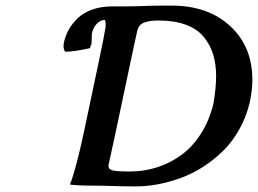

<svg xmlns="http://www.w3.org/2000/svg" viewBox="-20 -668 928 691"><path d="M383.8 -645H431.2Q463.4 -645 515.1 -647Q537.1 -647.9 597.2 -647.9Q728 -647.9 808.1 -574.5Q888.2 -501 888.2 -380.9Q888.2 -342.3 878.9 -299.8Q866.7 -247.6 841.3 -202.4Q815.9 -157.2 782.7 -124.8Q749.5 -92.3 710.7 -67.4Q671.9 -42.5 629.9 -27.3Q587.9 -12.2 547.6 -4.6Q507.3 2.9 469.2 2.9Q415 2.9 369.1 1Q350.1 0 298.8 0Q279.3 0 262.7 -1Q246.1 -2 239.3 -2.9L231.9 -3.9Q255.4 -65.4 284.2 -203.1Q293.9 -251.5 335 -443.8Q335.4 -445.8 336.4 -450.9Q337.4 -456.1 337.9 -458Q355.5 -540 359.9 -570.8Q361.3 -596.2 356 -596.2Q342.8 -596.2 329.6 -583.7Q316.4 -571.3 311 -548.8Q310.1 -544.9 310.1 -527.8Q310.1 -516.6 309.1 -508.8L303.2 -497.1L305.2 -499V-495.1Q248 -481.9 214.8 -481.9Q205.6 -493.2 210 -515.1Q215.3 -539.6 227.3 -561Q239.3 -582.5 259.5 -602.3Q279.8 -622.1 311.8 -633.5Q343.8 -645 383.8 -645ZM446.8 -50.8Q498.5 -50.8 545.7 -65.9Q592.8 -81.1 632.8 -110.4Q672.9 -139.6 702.9 -186.5Q732.9 -233.4 748 -293.9Q757.8 -352.5 757.8 -393.1Q757.8 -437 747.1 -472.2Q736.3 -507.3 712.9 -535.6Q689.5 -564 648.4 -579.1Q607.4 -594.2 550.8 -594.2Q517.6 -594.2 498.5 -586.7Q479.5 -579.1 474.1 -558.1Q457 -480.5 423.6 -321.3Q390.1 -162.1 373 -85Q368.7 -71.8 371.6 -64.2Q374.5 -56.6 390.6 -53.7Q406.7 -50.8 446.8 -50.8Z"/></svg>

Font: Linear Smooth
Style: Bold Italic
Weight: 700
Designer: Philipp H. Poll, Flanker
Foundry: Philipp H. Poll, reworked by Flanker
Version: Version 1.061 | FøM Fix